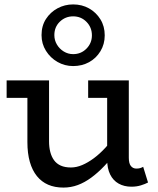

<svg xmlns="http://www.w3.org/2000/svg" viewBox="-20 -835 713 869"><path d="M267 14Q228 14 198 1Q168 -12 147 -38Q126 -64 115 -102.5Q104 -141 104 -192V-471H202V-195Q202 -169 207.5 -147.5Q213 -126 224.5 -110Q236 -94 255 -85.5Q274 -77 301 -77Q326 -77 352 -88Q378 -99 405 -119Q432 -139 459 -168.5Q486 -198 512 -234V-155Q482 -115 452.5 -84Q423 -53 393 -31Q363 -9 332 2.5Q301 14 267 14ZM10 -392V-471H182V-392ZM575 10Q542 10 517 -4Q492 -18 478.5 -45.5Q465 -73 465 -113V-471H563V-121Q563 -95 572.5 -83.5Q582 -72 597 -72Q607 -72 614 -74Q621 -76 628 -80L650 -9Q637 -2 617.5 4Q598 10 575 10ZM379 -392V-471H549V-392ZM311 -536Q273 -536 240.5 -554.5Q208 -573 188 -605Q168 -637 168 -676Q168 -718 188 -749Q208 -780 240.5 -797.5Q273 -815 311 -815Q351 -815 383 -797Q415 -779 434.5 -747.5Q454 -716 454 -675Q454 -635 434.5 -603Q415 -571 383 -553.5Q351 -536 311 -536ZM311 -590Q347 -590 371.5 -615Q396 -640 396 -675Q396 -711 371.5 -736Q347 -761 311 -761Q276 -761 251 -737Q226 -713 226 -676Q226 -653 237.5 -633.5Q249 -614 268.5 -602Q288 -590 311 -590Z"/></svg>

Font: BioRhyme
Style: Regular
Weight: 400
Designer: Aoife Mooney
Foundry: Aoife Mooney Type
Version: Version 1.600;gftools[0.9.33]